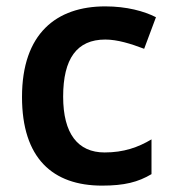

<svg xmlns="http://www.w3.org/2000/svg" viewBox="-20 -572 541 602"><path d="M300 10C370 10 413 -1 455 -26V-135C413 -110 368 -94 308 -94C224 -94 178 -153 178 -269C178 -388 221 -448 310 -448C348 -448 390 -435 432 -419L469 -518C432 -537 377 -552 310 -552C157 -552 49 -467 49 -268C49 -76 145 10 300 10Z"/></svg>

Font: Noto Sans Gunjala Gondi Semibold
Style: Regular
Weight: 400
Designer: Ek Type
Foundry: Ek Type
Version: Version 1.004